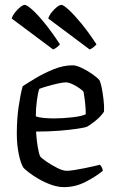

<svg xmlns="http://www.w3.org/2000/svg" viewBox="-20 -768 476 788"><path d="M243 0Q217 0 189.5 -10Q162 -20 138 -34Q114 -48 97.5 -61Q81 -74 76 -80Q65 -97 57 -135.5Q49 -174 49 -219Q49 -279 56.5 -330.5Q64 -382 73 -414Q91 -426 125 -446.5Q159 -467 199.5 -483.5Q240 -500 278 -500Q293 -500 316 -489Q339 -478 359.5 -463.5Q380 -449 388 -439Q393 -430 397.5 -407.5Q402 -385 405 -358.5Q408 -332 407 -310Q394 -290 371.5 -272Q349 -254 335 -247Q326 -244 296.5 -239.5Q267 -235 223.5 -231.5Q180 -228 128 -228Q130 -193 135 -164Q140 -135 145 -126Q150 -119 170.5 -105Q191 -91 214.5 -79Q238 -67 254 -67Q265 -67 284.5 -70Q304 -73 326 -77.5Q348 -82 365.5 -86Q383 -90 390 -92Q393 -89 397 -82.5Q401 -76 402 -67Q373 -43 331 -21.5Q289 0 243 0ZM200 -282Q237 -282 276.5 -286.5Q316 -291 332 -299Q332 -314 330.5 -333Q329 -352 326.5 -368.5Q324 -385 323 -391Q321 -395 308 -404.5Q295 -414 278.5 -422Q262 -430 250 -430Q239 -430 216.5 -425Q194 -420 172 -413.5Q150 -407 141 -403Q135 -384 131 -352.5Q127 -321 127 -291Q137 -286 159 -284Q181 -282 200 -282ZM198 -565 28 -692Q32 -705 42.5 -718Q53 -731 64 -739.5Q75 -748 82 -748Q90 -748 112.5 -728Q135 -708 164.5 -671.5Q194 -635 226 -586Q222 -581 214 -574.5Q206 -568 198 -565ZM348 -565 178 -692Q182 -705 192.5 -718Q203 -731 214 -739.5Q225 -748 232 -748Q240 -748 262 -728Q284 -708 314 -671.5Q344 -635 376 -586Q372 -581 364 -574.5Q356 -568 348 -565Z"/></svg>

Font: Texturina 72pt
Style: Regular
Weight: 400
Designer: Guillermo Torres Carreño
Foundry: Omnibus-Type
Version: Version 1.002; ttfautohint (v1.8.3)